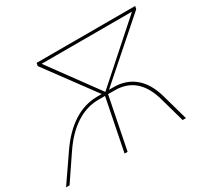

<svg xmlns="http://www.w3.org/2000/svg" viewBox="-166 -899 1161 1097"><g transform="rotate(-30 414.5 -350.0)"><path d="M97 -173Q160 -265 234 -312.5Q308 -360 393 -360H421L184 -681L188 -700H838L834 -681L469 -360H499Q581 -360 637.5 -313Q694 -266 720 -174L769 0H747L701 -164Q677 -251 626 -296Q575 -341 495 -341H452L384 0H364L432 -341H389Q311 -341 241 -296Q171 -251 112 -164L1 0H-22ZM806 -681H210L445 -360Z"/></g></svg>

Font: Argentum Sans Thin
Style: Italic
Weight: 100
Italic angle: -11°
Designer: Julieta Ulanovsky (font), Cristiano Sobral (main changes and remaster)
Foundry: Julieta Ulanovsky (font), Cristiano Sobral (main changes and remaster)
Version: Version 2.007;June 15, 2022;FontCreator 14.0.0.2814 64-bit; 